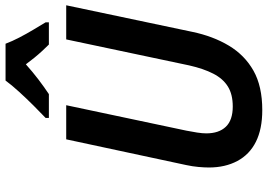

<svg xmlns="http://www.w3.org/2000/svg" viewBox="-160 -818 988 709"><g transform="rotate(-90 334.5 -464.0)"><path d="M282 10Q212 10 165 -13.5Q118 -37 94 -82Q70 -127 70 -187Q70 -204 72 -226Q74 -248 79 -271L174 -714H300L206 -270Q202 -250 199 -230.5Q196 -211 196 -197Q196 -150 220.5 -124.5Q245 -99 295 -99Q340 -99 369 -117Q398 -135 416.5 -171Q435 -207 447 -260L543 -714H669L571 -249Q555 -172 520 -113.5Q485 -55 427.5 -22.5Q370 10 282 10ZM253 -790Q272 -808 298 -834Q324 -860 349.5 -888Q375 -916 391 -938H527Q536 -914 550 -887Q564 -860 579 -835Q594 -810 606 -790V-778H524Q514 -788 501 -802Q488 -816 475 -832Q462 -848 451 -863Q423 -838 395.5 -817Q368 -796 341 -778H253Z"/></g></svg>

Font: Noto Sans Display SemiBold
Style: Italic
Weight: 600
Italic angle: -12°
Designer: Monotype Design Team
Foundry: Monotype Imaging Inc.
Version: Version 2.003